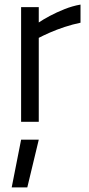

<svg xmlns="http://www.w3.org/2000/svg" viewBox="-20 -531 387 837"><path d="M31 286 72 78H149L99 286ZM72 0V-500H149V-433Q168 -446 197 -461.5Q226 -477 261 -491Q296 -505 331 -511V-432Q297 -425 262 -413.5Q227 -402 197.5 -389Q168 -376 149 -366V0Z"/></svg>

Font: Cairo Play
Style: Regular
Weight: 400
Designer: Mohamed Gaber, Accademia di Belle Arti di Urbino
Foundry: Kief Type Foundry, Accademia di Belle Arti di Urbino
Version: Version 3.119